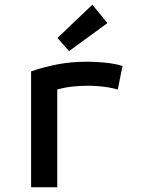

<svg xmlns="http://www.w3.org/2000/svg" viewBox="-20 -795 600 815"><path d="M112 0V-492Q167 -511 225 -522Q283 -533 349 -533Q370 -533 395.5 -531.5Q421 -530 448 -526.5Q475 -523 500 -515L480 -415Q460 -421 437.5 -424.5Q415 -428 393 -429.5Q371 -431 352 -431Q319 -431 287 -427.5Q255 -424 223 -415V0ZM273 -578 224 -634 372 -775 436 -697Z"/></svg>

Font: Ubuntu Sans Mono Medium
Style: Regular
Weight: 500
Monospace: yes
Designer: Dalton Maag Ltd
Foundry: Dalton Maag Ltd
Version: Version 1.006